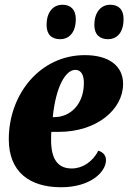

<svg xmlns="http://www.w3.org/2000/svg" viewBox="-20 -778 540 808"><path d="M435 -613C466 -613 500 -634 500 -698C500 -739 478 -758 444 -758C403 -758 377 -724 377 -673C377 -632 400 -613 435 -613ZM234 -613C264 -613 299 -634 299 -698C299 -739 276 -758 243 -758C201 -758 176 -724 176 -673C176 -632 198 -613 234 -613ZM237 10C362 10 426 -55 426 -104C426 -122 417 -136 394 -144C370 -97 327 -69 282 -69C222 -69 195 -110 195 -189C195 -200 195 -211 196 -223H227C387 -223 498 -317 498 -425C498 -501 438 -546 337 -546C149 -546 17 -382 17 -192C17 -55 104 10 237 10ZM202 -285C215 -414 256 -484 297 -484C323 -484 333 -460 333 -429C333 -340 277 -285 208 -285Z"/></svg>

Font: Noto Serif Condensed Black
Style: Italic
Weight: 900
Width: 3
Italic angle: -12°
Designer: Monotype Design Team
Foundry: Monotype Imaging Inc.
Version: Version 2.013